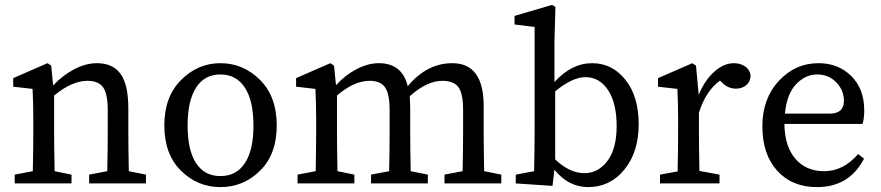

<svg xmlns="http://www.w3.org/2000/svg" viewBox="-20 -749 3596 784"><path d="M506 -50 576 -36V0H344V-36L418 -50Q420 -148 420 -210V-298Q420 -366 401 -392.5Q382 -419 337 -419Q274 -419 201 -359V-210Q201 -150 203 -50L272 -36V0H40V-36L114 -50Q116 -150 116 -210V-261Q116 -326 113 -386L34 -395V-430L174 -491L189 -481L197 -400Q235 -441 282.5 -466Q330 -491 376 -491Q441 -491 472.5 -447Q504 -403 504 -306V-210Q504 -150 506 -50Z M746 -236Q746 -136 780.5 -83Q815 -30 880 -30Q945 -30 980 -83Q1015 -136 1015 -236Q1015 -337 980 -391Q945 -445 880 -445Q815 -445 780.5 -391Q746 -337 746 -236ZM880 -491Q973 -491 1041.5 -423Q1110 -355 1110 -237Q1110 -119 1042 -52Q974 15 880 15Q787 15 719 -52Q651 -119 651 -237Q651 -354 719.5 -422.5Q788 -491 880 -491Z M1957 -50 2027 -36V0H1795V-36L1869 -50Q1871 -148 1871 -210V-300Q1871 -368 1851.5 -393.5Q1832 -419 1787 -419Q1723 -419 1653 -356Q1655 -326 1655 -306V-210Q1655 -150 1657 -50L1727 -36V0H1495V-36L1569 -50Q1571 -148 1571 -210V-298Q1571 -365 1552.5 -392Q1534 -419 1489 -419Q1426 -419 1356 -359V-210Q1356 -150 1358 -50L1427 -36V0H1195V-36L1269 -50Q1271 -150 1271 -210V-261Q1271 -326 1268 -386L1189 -395V-430L1329 -491L1344 -481L1352 -401Q1389 -442 1435.5 -466.5Q1482 -491 1527 -491Q1622 -491 1645 -397Q1723 -491 1827 -491Q1955 -491 1955 -316V-210Q1955 -150 1957 -50Z M2247 -376V-98Q2306 -42 2366 -42Q2423 -42 2460.5 -92Q2498 -142 2498 -234Q2498 -328 2463 -381Q2428 -434 2371 -434Q2317 -434 2247 -376ZM2244 -579V-414Q2314 -491 2398 -491Q2480 -491 2534 -423Q2588 -355 2588 -242Q2588 -128 2529.5 -56.5Q2471 15 2382 15Q2301 15 2244 -56L2236 10L2086 0V-36L2161 -50Q2163 -150 2163 -210V-639L2081 -649V-684L2234 -729L2248 -721Z M2822 -481 2833 -362Q2858 -422 2897 -456.5Q2936 -491 2977 -491Q3002 -491 3021.5 -478.5Q3041 -466 3045 -442Q3045 -417 3028 -402Q3011 -387 2985 -387Q2953 -387 2928 -412L2920 -420Q2861 -377 2834 -288V-210Q2834 -151 2836 -51L2918 -36V0H2675V-36L2747 -49Q2749 -149 2749 -210V-261Q2749 -326 2746 -386L2667 -395V-430L2807 -491Z M3185 -285H3367Q3426 -285 3426 -337Q3426 -381 3394.5 -413Q3363 -445 3317 -445Q3269 -445 3231 -405.5Q3193 -366 3185 -285ZM3502 -243H3183Q3184 -152 3227.5 -101Q3271 -50 3345 -50Q3424 -50 3484 -120L3508 -101Q3448 15 3316 15Q3214 15 3153.5 -52Q3093 -119 3093 -233Q3093 -346 3160 -418.5Q3227 -491 3323 -491Q3403 -491 3456 -438.5Q3509 -386 3509 -298Q3509 -266 3502 -243Z"/></svg>

Font: TypoPRO Source Serif Pro
Style: Regular
Weight: 400
Designer: Frank Grießhammer
Foundry: Adobe Systems Incorporated
Version: Version 1.017;PS 1.0;hotconv 1.0.79;makeotf.lib2.5.61930